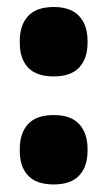

<svg xmlns="http://www.w3.org/2000/svg" viewBox="-20 -498 298 534"><path d="M129.5 15Q81 15 58 -9.8Q35 -34.5 35 -78.5V-84Q35 -127.5 58 -152.8Q81 -178 129.5 -178Q177 -178 200.2 -152.8Q223.5 -127.5 223.5 -84V-78.5Q223.5 -34.5 200.2 -9.8Q177 15 129.5 15ZM129.5 -285.5Q81 -285.5 58 -310.2Q35 -335 35 -379V-384.5Q35 -428 58 -453.2Q81 -478.5 129.5 -478.5Q177 -478.5 200.2 -453.2Q223.5 -428 223.5 -384.5V-379Q223.5 -335 200.2 -310.2Q177 -285.5 129.5 -285.5Z"/></svg>

Font: Anek Bangla ExtraBold
Style: Regular
Weight: 800
Designer: Sulekha Rajkumar (Bangla), Yesha Goshar (Latin)
Foundry: Ek Type
Version: Version 1.003